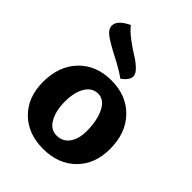

<svg xmlns="http://www.w3.org/2000/svg" viewBox="-219 -863 981 981"><g transform="rotate(45 271.5 -372.5)"><path d="M29 -232Q29 -347 95.5 -416Q162 -485 271 -485Q380 -485 447 -416Q514 -347 514 -232Q514 -122 447 -56Q380 10 271 10Q162 10 95.5 -56Q29 -122 29 -232ZM365 -212Q365 -288 340 -338.5Q315 -389 271 -389Q228 -389 203.5 -348Q179 -307 179 -240Q179 -174 203.5 -130.5Q228 -87 271 -87Q316 -87 340.5 -121.5Q365 -156 365 -212ZM141 -755Q161 -729 197 -702Q233 -675 262 -657.5Q291 -640 313.5 -618.5Q336 -597 336 -578Q336 -551 297 -523Q260 -550 198.5 -581.5Q137 -613 105.5 -635.5Q74 -658 74 -684Q74 -723 141 -755Z"/></g></svg>

Font: Overlock Black
Style: Regular
Weight: 900
Designer: Dario Muhafara
Foundry: Dario Manuel Muhafara
Version: Version 1.002